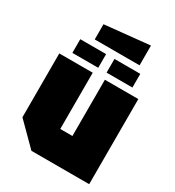

<svg xmlns="http://www.w3.org/2000/svg" viewBox="-203 -977 996 1094"><g transform="rotate(30 295.0 -430.0)"><path d="M555 -560V0H175L35 -140V-560H255V-190H335V-560ZM98 -600V-690H268V-600ZM323 -600V-690H493V-600ZM170 -730V-830L465 -860V-730Z"/></g></svg>

Font: Tektur SemiCondensed Black
Style: Regular
Weight: 900
Width: 4
Designer: Adam Jagosz
Foundry: Adam Jagosz
Version: Version 1.005;gftools[0.9.30]